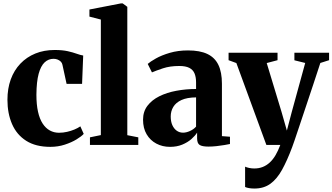

<svg xmlns="http://www.w3.org/2000/svg" viewBox="-20 -838 1922 1110"><path d="M271 11Q186.5 11 131.5 -24Q76.5 -59 49.8 -120.5Q23 -182 23 -261Q23 -326 42.2 -379Q61.5 -432 97.8 -470Q134 -508 184.2 -528.5Q234.5 -549 296.5 -549Q341 -549 371.8 -542Q402.5 -535 423.8 -527.2Q445 -519.5 461 -517L454.5 -353H365L341 -463.5Q339 -474.5 331 -482.2Q323 -490 312.2 -494Q301.5 -498 289.5 -498Q260 -498 238 -477.5Q216 -457 203.5 -411.5Q191 -366 190.5 -290Q190.5 -233.5 199.8 -192Q209 -150.5 226.5 -123.8Q244 -97 268 -83.8Q292 -70.5 321 -70.5Q345 -70.5 367.8 -75.8Q390.5 -81 410.2 -89.2Q430 -97.5 444.5 -107.5L464 -64Q451 -49.5 422.2 -32Q393.5 -14.5 354.5 -1.8Q315.5 11 271 11Z M563 -57V-725L497 -742V-783L680 -818.5H689L716 -798.5V-56.5L779.5 -44V0H500V-44Z M963 11Q919 11 883.8 -7.8Q848.5 -26.5 827.8 -61.5Q807 -96.5 807 -146Q807 -193 832.5 -226.5Q858 -260 901.2 -281.5Q944.5 -303 999.5 -313.2Q1054.5 -323.5 1113.5 -323.5V-362Q1113.5 -392.5 1104.5 -413.8Q1095.5 -435 1074.2 -445.8Q1053 -456.5 1016.5 -456.5Q962.5 -456.5 922 -443Q881.5 -429.5 858.5 -419.5L834 -468.5Q848.5 -481.5 881.2 -500Q914 -518.5 961.5 -532.5Q1009 -546.5 1067 -546.5Q1135.5 -546.5 1178.8 -526Q1222 -505.5 1242.5 -463Q1263 -420.5 1263 -354V-51L1309.5 -47.5V-5.5Q1298.5 -3 1277.5 0.5Q1256.5 4 1232 6.8Q1207.5 9.5 1185 9.5Q1149.5 9.5 1134.5 0.2Q1119.5 -9 1119.5 -39V-71.5Q1108.5 -53.5 1086.8 -34.2Q1065 -15 1033.8 -2Q1002.5 11 963 11ZM1038.5 -71Q1057 -71 1078.5 -80.8Q1100 -90.5 1113.5 -106V-275Q1061.5 -274.5 1029.2 -259.8Q997 -245 982 -220.2Q967 -195.5 967 -164.5Q967 -135.5 976.2 -114.8Q985.5 -94 1001.5 -82.5Q1017.5 -71 1038.5 -71Z M1451 252Q1433.5 252 1419.5 249.5Q1405.5 247 1397 243V125.5Q1405 129.5 1419.8 132.8Q1434.5 136 1450 136Q1477 136 1499 127.2Q1521 118.5 1539.5 101.5Q1558 84.5 1573 59Q1588 33.5 1600.5 0H1520L1346.5 -473.5L1301.5 -490V-533H1584.5V-490L1522 -473.5L1607.5 -191.5L1638.5 -83L1666 -188L1744.5 -474L1682 -489.5V-533H1882.5V-490L1832 -474Q1812.5 -414 1790.8 -348.8Q1769 -283.5 1748.5 -222Q1728 -160.5 1711 -109.8Q1694 -59 1682.8 -26Q1671.5 7 1669 13Q1640 90.5 1610.5 143.8Q1581 197 1543 224.5Q1505 252 1451 252Z"/></svg>

Font: Merriweather 72pt ExtraBold
Style: Regular
Weight: 800
Version: Version 2.100